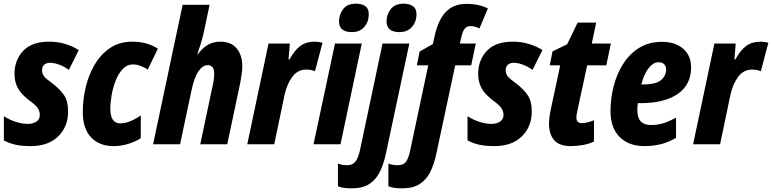

<svg xmlns="http://www.w3.org/2000/svg" viewBox="-20 -786 4206 1046"><path d="M147 10Q97 10 63 2Q29 -6 1 -21V-153Q32 -133 66.5 -122Q101 -111 132 -111Q158 -111 177.5 -123Q197 -135 197 -161Q197 -178 186.5 -195.5Q176 -213 137 -241Q93 -275 76 -308.5Q59 -342 59 -383Q59 -459 106.5 -509Q154 -559 247 -559Q294 -559 335.5 -546.5Q377 -534 409 -513L355 -405Q330 -424 302 -434Q274 -444 253 -444Q233 -444 221 -433.5Q209 -423 209 -403Q209 -385 219.5 -371Q230 -357 265 -332Q306 -301 328.5 -268Q351 -235 351 -178Q351 -96 297 -43Q243 10 147 10Z M598 10Q522 10 476.5 -37.5Q431 -85 431 -176Q431 -242 446.5 -309Q462 -376 495 -432.5Q528 -489 579 -524Q630 -559 701 -559Q742 -559 776 -549.5Q810 -540 840 -521L785 -407Q767 -419 746 -427Q725 -435 704 -435Q672 -435 648.5 -410Q625 -385 610 -346.5Q595 -308 588 -267Q581 -226 581 -194Q581 -114 635 -114Q660 -114 688 -125Q716 -136 747 -157V-33Q719 -15 680 -2.5Q641 10 598 10Z M814 0 975 -760H1122L1091 -614Q1085 -584 1074.5 -550.5Q1064 -517 1055 -490H1058Q1081 -523 1111 -541Q1141 -559 1181 -559Q1239 -559 1269.5 -522Q1300 -485 1300 -425Q1300 -405 1296.5 -381.5Q1293 -358 1289 -335L1218 0H1071L1137 -312Q1142 -332 1144.5 -351.5Q1147 -371 1147 -389Q1147 -408 1138 -419.5Q1129 -431 1111 -431Q1084 -431 1061 -397.5Q1038 -364 1022 -288L961 0Z M1327 0 1443 -549H1559L1552 -462H1557Q1585 -513 1616.5 -536Q1648 -559 1694 -559Q1704 -559 1715 -557.5Q1726 -556 1737 -553L1696 -398Q1674 -407 1648 -407Q1602 -407 1572.5 -367.5Q1543 -328 1530 -268L1474 0Z M1897 -611Q1864 -611 1845.5 -625Q1827 -639 1827 -670Q1827 -707 1849.5 -736.5Q1872 -766 1919 -766Q1951 -766 1970 -752.5Q1989 -739 1989 -709Q1989 -667 1964.5 -639Q1940 -611 1897 -611ZM1688 0 1805 -549H1951L1835 0Z M2156 -611Q2123 -611 2104.5 -625Q2086 -639 2086 -670Q2086 -707 2109 -736.5Q2132 -766 2178 -766Q2210 -766 2229.5 -752.5Q2249 -739 2249 -709Q2249 -667 2224 -639Q2199 -611 2156 -611ZM1896 240Q1877 240 1857.5 238Q1838 236 1821 229V105Q1832 110 1846.5 112Q1861 114 1871 114Q1900 114 1915.5 95.5Q1931 77 1941 33L2064 -549H2210L2083 48Q2071 106 2050 149Q2029 192 1992.5 216Q1956 240 1896 240Z M2172 240Q2152 240 2133 238Q2114 236 2096 229V105Q2107 110 2121.5 112Q2136 114 2147 114Q2180 114 2193.5 92.5Q2207 71 2214 37L2313 -430H2251L2266 -505L2338 -546L2347 -586Q2357 -634 2376.5 -674.5Q2396 -715 2431.5 -740Q2467 -765 2525 -765Q2554 -765 2583 -759Q2612 -753 2638 -740L2592 -631Q2580 -637 2567.5 -640.5Q2555 -644 2543 -644Q2522 -644 2510.5 -628Q2499 -612 2494 -586L2485 -549H2572L2547 -430H2460L2357 52Q2345 109 2324 151Q2303 193 2266.5 216.5Q2230 240 2172 240Z M2673 10Q2623 10 2589 2Q2555 -6 2527 -21V-153Q2558 -133 2592.5 -122Q2627 -111 2658 -111Q2684 -111 2703.5 -123Q2723 -135 2723 -161Q2723 -178 2712.5 -195.5Q2702 -213 2663 -241Q2619 -275 2602 -308.5Q2585 -342 2585 -383Q2585 -459 2632.5 -509Q2680 -559 2773 -559Q2820 -559 2861.5 -546.5Q2903 -534 2935 -513L2881 -405Q2856 -424 2828 -434Q2800 -444 2779 -444Q2759 -444 2747 -433.5Q2735 -423 2735 -403Q2735 -385 2745.5 -371Q2756 -357 2791 -332Q2832 -301 2854.5 -268Q2877 -235 2877 -178Q2877 -96 2823 -43Q2769 10 2673 10Z M3089 10Q3028 10 2999.5 -22Q2971 -54 2971 -112Q2971 -145 2981 -192L3032 -430H2975L2990 -506L3070 -545L3127 -663H3228L3204 -549H3308L3283 -430H3179L3125 -181Q3123 -171 3121.5 -162Q3120 -153 3120 -146Q3120 -115 3151 -115Q3162 -115 3179.5 -119Q3197 -123 3216 -131V-15Q3190 -2 3155.5 4Q3121 10 3089 10Z M3491 10Q3405 10 3355.5 -40Q3306 -90 3306 -180Q3306 -249 3323 -316Q3340 -383 3375 -438Q3410 -493 3462.5 -525.5Q3515 -558 3587 -558Q3659 -558 3702 -520.5Q3745 -483 3745 -419Q3745 -324 3672 -274Q3599 -224 3469 -224H3455Q3452 -206 3452 -189Q3452 -145 3470.5 -125Q3489 -105 3526 -105Q3562 -105 3592 -114Q3622 -123 3663 -145V-35Q3622 -11 3580.5 -0.5Q3539 10 3491 10ZM3482 -326Q3554 -326 3581.5 -350Q3609 -374 3609 -407Q3609 -426 3598 -436.5Q3587 -447 3568 -447Q3539 -447 3513.5 -414.5Q3488 -382 3474 -326Z M3756 0 3872 -549H3988L3981 -462H3986Q4014 -513 4045.5 -536Q4077 -559 4123 -559Q4133 -559 4144 -557.5Q4155 -556 4166 -553L4125 -398Q4103 -407 4077 -407Q4031 -407 4001.5 -367.5Q3972 -328 3959 -268L3903 0Z"/></svg>

Font: Noto Sans Condensed ExtraBold
Style: Italic
Weight: 800
Width: 3
Italic angle: -12°
Designer: Monotype Design Team
Foundry: Monotype Imaging Inc.
Version: Version 2.013; ttfautohint (v1.8.4.7-5d5b)